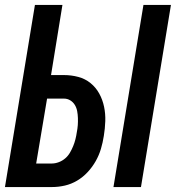

<svg xmlns="http://www.w3.org/2000/svg" viewBox="-24 -755 710 775"><path d="M434 0 555 -735H666L545 0ZM-4 0 117 -735H228L182 -452H234Q264 -452 292 -444.5Q320 -437 341.5 -419.5Q363 -402 376.5 -377.5Q390 -353 396 -324.5Q402 -296 401 -266Q400 -236 395 -206Q391 -180 383.5 -154.5Q376 -129 362.5 -105Q349 -81 330 -60.5Q311 -40 287.5 -26Q264 -12 238 -6Q212 0 186 0ZM122 -95H185Q199 -95 213.5 -100.5Q228 -106 239.5 -116Q251 -126 258.5 -139Q266 -152 271.5 -165.5Q277 -179 280.5 -193Q284 -207 286 -221Q289 -236 290 -250Q291 -264 290.5 -278.5Q290 -293 287.5 -306.5Q285 -320 278 -331.5Q271 -343 259.5 -350Q248 -357 234 -357H166Z"/></svg>

Font: Iosevka QP
Style: Bold Italic
Weight: 700
Italic angle: -9°
Designer: Belleve Invis
Foundry: Belleve Invis
Version: Version 20.0.0; ttfautohint (v1.8.4)